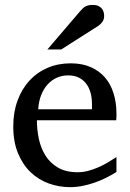

<svg xmlns="http://www.w3.org/2000/svg" viewBox="-20 -753 530 785"><path d="M456.1 -49.8Q435.1 -36.6 412.4 -25.4Q389.6 -14.2 365.5 -5.9Q341.3 2.4 316.4 7.3Q291.5 12.2 266.1 12.2Q220.7 12.2 178.7 -3.2Q136.7 -18.6 104.7 -49.3Q72.8 -80.1 53.5 -126.7Q34.2 -173.3 34.2 -235.8Q34.2 -294.4 51.8 -342Q69.3 -389.6 100.6 -423.6Q131.8 -457.5 174.8 -475.8Q217.8 -494.1 269 -494.1Q315.4 -494.1 350.6 -478.8Q385.7 -463.4 409.2 -436.3Q432.6 -409.2 444.3 -371.3Q456.1 -333.5 456.1 -289.1V-275.9Q456.1 -268.1 455.1 -261.2H130.9Q130.9 -223.1 138.9 -185.1Q147 -147 166 -116.7Q185.1 -86.4 217.3 -67.6Q249.5 -48.8 297.9 -48.8Q319.3 -48.8 340.3 -54.4Q361.3 -60.1 381.6 -68.8Q401.9 -77.6 420.4 -88.6Q439 -99.6 456.1 -110.8ZM356 -328.1Q356 -353 350.1 -374.3Q344.2 -395.5 332.3 -411.1Q320.3 -426.8 302 -435.8Q283.7 -444.8 258.8 -444.8Q233.9 -444.8 212.4 -435.3Q190.9 -425.8 174.6 -407.7Q158.2 -389.6 148.2 -364Q138.2 -338.4 136.2 -306.2H356ZM405.8 -688Q405.8 -674.3 399.2 -664.6Q392.6 -654.8 382.8 -647.9L230.5 -550.8H173.8L306.6 -706.1Q312.5 -712.4 317.4 -717.5Q322.3 -722.7 328.1 -726.1Q334 -729.5 341.6 -731.2Q349.1 -732.9 359.9 -732.9Q373 -732.9 381.8 -728.8Q390.6 -724.6 396 -718.3Q401.4 -711.9 403.6 -703.9Q405.8 -695.8 405.8 -688Z"/></svg>

Font: BabelStone Ogham Bound
Style: Regular
Weight: 400
Designer: Andrew West
Foundry: BabelStone
Version: Version 2.02 March 14, 2022